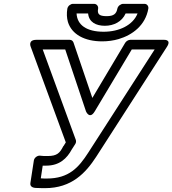

<svg xmlns="http://www.w3.org/2000/svg" viewBox="-20 -943 896 998"><path d="M210 -15C205 -15 197 -16 192 -16L202 -82H210H220C290 -82 328 -120 353 -166L371 -194C376 -201 376 -210 374 -216L202 -686H319L427 -364C427 -364 446 -319 473 -365L665 -686H784L439 -150C389 -72 338 -15 223 -15ZM201 35H214C353 35 426 -45 480 -128L848 -700C873 -739 832 -736 832 -736H657C648 -736 637 -730 631 -721L460 -434L362 -722C359 -730 352 -736 343 -736H169C123 -736 140 -699 140 -699L322 -203L311 -185C311 -184 309 -184 309 -183C291 -148 277 -132 228 -132H219H209L197 -133C193 -133 189 -134 186 -134C172 -134 158 -122 156 -109L138 8C135 26 149 34 170 34C178 34 190 35 201 35ZM378 -873H438C442 -828 479 -809 525 -809C571 -809 614 -830 633 -873H695C671 -812 599 -778 519 -778C430 -778 381 -813 378 -873ZM534 -859C494 -859 485 -871 490 -898C492 -909 484 -923 469 -923H359C348 -923 333 -913 330 -898C326 -873 327 -850 333 -829C353 -764 420 -728 511 -728C541 -728 570 -732 597 -740C668 -761 736 -811 751 -898C753 -909 746 -923 731 -923H620C609 -923 593 -913 590 -898C585 -872 572 -859 534 -859Z"/></svg>

Font: Asimov
Style: WidOuIt
Weight: 500
Designer: Google
Version: Version 2.000980; 2014